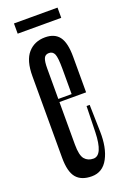

<svg xmlns="http://www.w3.org/2000/svg" viewBox="-154 -840 596 902"><g transform="rotate(-20 144.5 -389.0)"><path d="M183.3 -368.9V-510Q183.3 -566.7 175.6 -584.4Q167.8 -602.2 148.9 -602.2Q130 -602.2 123.3 -586.7Q116.7 -571.1 116.7 -537.8V-156.7Q116.7 -102.2 132.8 -83.3Q148.9 -64.4 176.7 -64.4Q223.3 -64.4 226.7 -177.8L230 -307.8H245.6L248.9 -174.4Q251.1 -92.2 223.3 -40.6Q195.6 11.1 141.1 11.1Q88.9 11.1 63.9 -18.9Q38.9 -48.9 38.9 -118.9V-526.7Q38.9 -604.4 71.1 -641.1Q103.3 -677.8 156.7 -677.8Q204.4 -677.8 227.2 -647.2Q250 -616.7 250 -546.7V-368.9ZM227.8 -368.9H90V-384.4H227.8ZM42.2 -788.9V-737.8H260V-788.9Z"/></g></svg>

Font: Le Murmure
Style: Regular
Weight: 600
Width: 2
Designer: Jeremy Landes, Alexander Slobzheninov (Cyrillic)
Foundry: Velvetyne Type Foundry
Version: Version 1.0